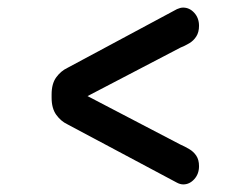

<svg xmlns="http://www.w3.org/2000/svg" viewBox="-20 -503 659 506"><path d="M116 -245.5V-254Q116 -282.5 128.2 -299.2Q140.5 -316 157.5 -324L446.5 -479Q455.5 -483 462.5 -483Q479.5 -483 492 -469.2Q504.5 -455.5 504.5 -435Q504.5 -418 497.2 -406.8Q490 -395.5 478.5 -388.8Q467 -382 455.5 -377.5L204.5 -246.5V-253L455.5 -122Q467 -117 478.5 -110.2Q490 -103.5 497.2 -92.8Q504.5 -82 504.5 -65Q504.5 -44.5 492 -30.8Q479.5 -17 463 -17Q455 -17 446.5 -21.5L157.5 -175.5Q140.5 -183.5 128.2 -200.5Q116 -217.5 116 -245.5Z"/></svg>

Font: Sono ExtraLight Monospace Medium
Style: Regular
Weight: 500
Version: Version 2.112